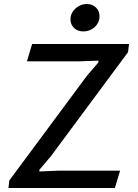

<svg xmlns="http://www.w3.org/2000/svg" viewBox="-20 -934 686 954"><path d="M468.3 -623 469.2 -632.8 377 -629.4H323.2H113.8L139.6 -715.3H621.1L616.2 -674.8L232.4 -157.2L176.3 -91.3L175.3 -82L267.1 -85.9H316.4H576.7L550.8 0H22L26.4 -37.6L411.6 -557.1ZM394 -777.8Q379.4 -777.8 367.7 -782.5Q356 -787.1 347.7 -795.2Q339.4 -803.2 334.7 -814.2Q330.1 -825.2 330.1 -837.9Q330.1 -853.5 336.7 -867.4Q343.3 -881.3 354.5 -891.6Q365.7 -901.9 380.6 -908Q395.5 -914.1 412.1 -914.1Q426.3 -914.1 437.7 -909.2Q449.2 -904.3 457.5 -896Q465.8 -887.7 470.2 -876.5Q474.6 -865.2 474.6 -852.5Q474.6 -836.4 468 -822.8Q461.4 -809.1 450.4 -799.1Q439.5 -789.1 424.8 -783.4Q410.2 -777.8 394 -777.8Z"/></svg>

Font: Proza Libre
Style: Medium Italic
Weight: 500
Designer: Jasper de Waard
Foundry: Jasper de Waard
Version: Version 1.000; ttfautohint (v1.4.1.8-43bc)